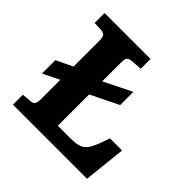

<svg xmlns="http://www.w3.org/2000/svg" viewBox="-175 -869 1037 1037"><g transform="rotate(45 343.5 -350.0)"><path d="M558 -242H651L625 0H59V-76L111 -80Q129 -81 137 -90.5Q145 -100 145 -131V-276L51 -230V-332L145 -377V-574Q145 -598 138.5 -609Q132 -620 109 -622L59 -624V-700H410V-625L347 -621Q325 -619 318 -609.5Q311 -600 311 -574V-430L470 -509V-408L311 -330V-91H409Q451 -91 476.5 -101Q502 -111 519.5 -143.5Q537 -176 558 -242Z"/></g></svg>

Font: Literata 7pt
Style: Bold
Weight: 700
Designer: Latin by Veronika Burian and Jose Scaglione. Greek by Irene Vlachou. Cyrillic by Vera Evstafieva.
Foundry: TypeTogether
Version: Version 3.002